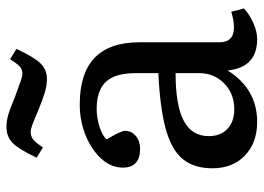

<svg xmlns="http://www.w3.org/2000/svg" viewBox="-128 -654 796 579"><g transform="rotate(-90 269.5 -364.0)"><path d="M192 14Q129 14 90.5 -23Q52 -60 52 -121Q52 -176 79.5 -210Q107 -244 170 -261.5Q233 -279 339 -284V-352Q339 -414 313 -442Q287 -470 231 -470Q204 -470 177.5 -461.5Q151 -453 139 -440Q165 -397 165 -384Q165 -365 149.5 -352Q134 -339 111 -339Q54 -339 54 -391Q54 -426 80.5 -455.5Q107 -485 150.5 -503Q194 -521 245 -521Q432 -521 432 -341V-100Q432 -56 477 -56Q488 -56 499 -58Q510 -60 524 -64L534 -26Q516 -9 490 2.5Q464 14 442 14Q356 14 347 -75Q291 14 192 14ZM230 -55Q277 -55 308 -85.5Q339 -116 339 -161V-232Q242 -232 195.5 -207.5Q149 -183 149 -132Q149 -96 171 -75.5Q193 -55 230 -55ZM322 -620Q303 -620 283.5 -625.5Q264 -631 232 -644Q192 -661 180.5 -665Q169 -669 162 -669Q149 -669 139.5 -662Q130 -655 115 -632L84 -651Q109 -704 128 -723Q147 -742 177 -742Q194 -742 212 -737Q230 -732 263 -718Q298 -705 314 -699.5Q330 -694 337 -694Q350 -694 358.5 -701.5Q367 -709 381 -731L412 -712Q387 -658 368 -639Q349 -620 322 -620Z"/></g></svg>

Font: Literata 12pt
Style: Regular
Weight: 400
Designer: Latin by Veronika Burian and Jose Scaglione. Greek by Irene Vlachou. Cyrillic by Vera Evstafieva.
Foundry: TypeTogether
Version: Version 3.002